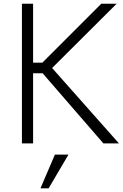

<svg xmlns="http://www.w3.org/2000/svg" viewBox="-20 -770 659 1031"><path d="M259.8 -404.8 618.7 0H535.2L209 -376.5H157.7V0H97.7V-750H157.7V-433.6H207.5L523.9 -750H606.4ZM197.3 241.2 274.9 60.1H347.7L241.2 241.2Z"/></svg>

Font: Now Alt Light
Style: Regular
Weight: 300
Designer: Alfredo Marco Pradil
Foundry: Alfredo Marco Pradil
Version: Version 1.002;PS 001.002;hotconv 1.0.88;makeotf.lib2.5.64775